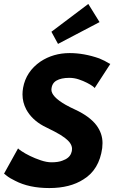

<svg xmlns="http://www.w3.org/2000/svg" viewBox="-30 -941 578 973"><path d="M220 12Q117 12 46.5 -25Q18.5 -38.5 4.8 -49.8Q-9 -61 -9.5 -61L61.5 -189Q63 -186 80 -174.5Q97 -163 122 -150.8Q147 -138.5 176.8 -128.5Q206.5 -118.5 231 -118.5Q265.5 -118.5 286.5 -127Q321 -139 330.5 -164Q335.5 -176 335 -187Q335 -215 298.5 -242.5Q277 -258.5 248 -273.5Q218.5 -288 189.5 -303Q131 -335 103 -386.5Q84 -422.5 84 -462.5Q84 -478.5 87 -496Q102 -578.5 175 -629Q240 -672 323 -672Q396 -672 473 -645Q502 -633 522.5 -620L529 -617L449.5 -494.5Q449.5 -497 439.2 -504.5Q429 -512 410.5 -521.5Q392 -531 368.8 -538.8Q345.5 -546.5 321.5 -546.5Q280 -546.5 256 -532.5Q232 -518.5 230.5 -486.5Q230.5 -451.5 301.5 -410.5Q324.5 -397.5 352 -385Q424 -351.5 458.5 -306.5Q489.5 -265 489.5 -216Q489.5 -204 488 -190.5Q473 -81 393 -32Q325 12 220 12ZM264 -718.5 230.5 -780 417.5 -921 474.5 -829Z"/></svg>

Font: Lucymar Sans
Style: Bold Italic
Weight: 700
Italic angle: -10°
Foundry: The League of Moveable Type (original font) / Main changes by Cristiano Sobral with portions from Mirco Monsees
Version: Version 2.00;August 30, 2020;FontCreator 13.0.0.2681 64-bit